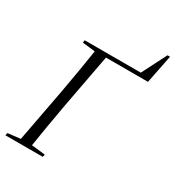

<svg xmlns="http://www.w3.org/2000/svg" viewBox="-196 -940 961 1055"><g transform="rotate(30 285.0 -413.0)"><path d="M228 -646 232 -670H505L468 -657L554 -826H570L534 -646ZM2 0 6 -16 107 -28H136L243 -16L239 0ZM81 0 149 -361Q163 -438 176 -515.5Q189 -593 201 -670H272L204 -308Q190 -231 177 -154Q164 -77 152 0ZM116 -654 119 -670H253L248 -642H221Z"/></g></svg>

Font: Source Serif 4 60pt
Style: Italic
Weight: 400
Italic angle: -12°
Version: Version 4.004;hotconv 1.0.116;makeotfexe 2.5.65601